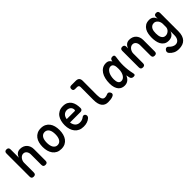

<svg xmlns="http://www.w3.org/2000/svg" viewBox="236 -2108 3729 3729"><g transform="rotate(-45 2100.0 -243.5)"><path d="M196 -316V-48Q196 -18 182 -4Q168 10 139 10Q109 10 95 -4Q81 -18 81 -48V-683Q81 -712 95 -726Q109 -740 136 -740Q164 -740 179 -726Q194 -712 194 -683V-453Q209 -504 243 -532Q277 -560 329 -560Q373 -560 408 -545.5Q443 -531 467.5 -505Q492 -479 505.5 -443Q519 -407 519 -364V-48Q519 -18 505 -4Q491 10 461 10Q432 10 418 -4Q404 -18 404 -48V-336Q404 -358 398 -379Q392 -400 380.5 -416Q369 -432 351.5 -442Q334 -452 310 -452Q284 -452 263 -439Q242 -426 227.5 -406.5Q213 -387 204.5 -363Q196 -339 196 -316Z M900 10Q840 10 796.5 -12Q753 -34 724 -73Q695 -112 681 -164Q667 -216 667 -276Q667 -335 680.5 -387Q694 -439 723 -477.5Q752 -516 796 -538Q840 -560 900 -560Q960 -560 1004 -538Q1048 -516 1077 -477.5Q1106 -439 1119.5 -387.5Q1133 -336 1133 -276Q1133 -216 1119 -164Q1105 -112 1076.5 -73Q1048 -34 1004 -12Q960 10 900 10ZM900 -95Q930 -95 952.5 -109Q975 -123 989.5 -147Q1004 -171 1011 -204Q1018 -237 1018 -276Q1018 -314 1011.5 -347Q1005 -380 990.5 -403.5Q976 -427 953.5 -441Q931 -455 900 -455Q869 -455 846.5 -441Q824 -427 809.5 -403Q795 -379 788.5 -346Q782 -313 782 -275Q782 -237 789 -204Q796 -171 810.5 -147Q825 -123 847.5 -109Q870 -95 900 -95Z M1660 -149Q1682 -149 1695.5 -132Q1709 -115 1709 -94Q1709 -82 1704 -71Q1699 -60 1684 -46Q1668 -32 1650 -22Q1632 -12 1610.5 -4.5Q1589 3 1565 6.5Q1541 10 1513 10Q1453 10 1407.5 -10.5Q1362 -31 1331.5 -68.5Q1301 -106 1284.5 -158Q1268 -210 1268 -271Q1268 -327 1281 -379.5Q1294 -432 1322 -472Q1350 -512 1395.5 -536Q1441 -560 1507 -560Q1568 -560 1609 -538.5Q1650 -517 1675.5 -480Q1701 -443 1712 -394.5Q1723 -346 1723 -290Q1723 -266 1709 -251Q1695 -236 1670 -236H1380Q1385 -200 1397.5 -174Q1410 -148 1428 -131.5Q1446 -115 1468.5 -107Q1491 -99 1517 -99Q1557 -99 1585 -111.5Q1613 -124 1627 -136Q1636 -143 1643.5 -146Q1651 -149 1660 -149ZM1381 -328H1603Q1608 -328 1612.5 -333Q1617 -338 1617 -353Q1617 -371 1610 -388.5Q1603 -406 1589 -420Q1575 -434 1554 -442.5Q1533 -451 1507 -451Q1480 -451 1458.5 -442Q1437 -433 1421 -417Q1405 -401 1395 -378.5Q1385 -356 1381 -328Z M2126 -244Q2126 -169 2145.5 -134Q2165 -99 2203 -99Q2220 -99 2237 -102Q2254 -105 2273 -114Q2298 -126 2316 -119Q2334 -112 2347 -90Q2361 -66 2355.5 -47Q2350 -28 2328 -16Q2296 0 2260 5Q2224 10 2184 10Q2143 10 2111 -4Q2079 -18 2056.5 -47Q2034 -76 2022.5 -120.5Q2011 -165 2011 -227L2012 -577Q2012 -602 1999.5 -614Q1987 -626 1963 -626H1908Q1882 -626 1869 -639Q1856 -652 1856 -678Q1856 -704 1869 -717Q1882 -730 1908 -730H2030Q2079 -730 2103 -706Q2127 -682 2127 -633Z M2637 10Q2601 10 2568.5 -3Q2536 -16 2511.5 -44.5Q2487 -73 2472 -118.5Q2457 -164 2457 -230Q2457 -298 2471.5 -358.5Q2486 -419 2515 -463.5Q2544 -508 2587 -534Q2630 -560 2687 -560Q2735 -560 2763 -537Q2786 -518 2800 -491L2802 -507Q2807 -535 2823 -547.5Q2839 -560 2866 -560Q2894 -560 2905 -547Q2916 -534 2912 -507Q2903 -450 2898 -395Q2893 -340 2894 -283.5Q2895 -227 2902 -167.5Q2909 -108 2924 -42Q2930 -15 2921 -2.5Q2912 10 2884 10Q2856 10 2838 -3Q2820 -16 2814 -42Q2806 -77 2800 -111Q2795 -97 2788 -85Q2766 -41 2728.5 -15.5Q2691 10 2637 10ZM2656 -99Q2682 -99 2705 -113Q2728 -127 2745.5 -153Q2763 -179 2773.5 -216.5Q2784 -254 2784 -302Q2784 -329 2782 -355.5Q2780 -382 2772 -403Q2764 -424 2748.5 -437.5Q2733 -451 2706 -451Q2677 -451 2652.5 -433.5Q2628 -416 2610 -385.5Q2592 -355 2582.5 -314Q2573 -273 2573 -226Q2573 -168 2593 -133.5Q2613 -99 2656 -99Z M3196 -316V-48Q3196 -18 3182 -4Q3168 10 3139 10Q3109 10 3095 -4Q3081 -18 3081 -48V-503Q3081 -532 3095 -546Q3109 -560 3136 -560Q3164 -560 3179 -546Q3194 -532 3194 -503V-453Q3209 -504 3243 -532Q3277 -560 3329 -560Q3373 -560 3408 -545.5Q3443 -531 3467.5 -505Q3492 -479 3505.5 -443Q3519 -407 3519 -364V-48Q3519 -18 3505 -4Q3491 10 3461 10Q3432 10 3418 -4Q3404 -18 3404 -48V-336Q3404 -358 3398 -379Q3392 -400 3380.5 -416Q3369 -432 3351.5 -442Q3334 -452 3310 -452Q3284 -452 3263 -439Q3242 -426 3227.5 -406.5Q3213 -387 3204.5 -363Q3196 -339 3196 -316Z M4012 -111Q4004 -84 3990 -63.5Q3976 -43 3957 -29.5Q3938 -16 3913.5 -9Q3889 -2 3861 -2Q3801 -2 3763 -27.5Q3725 -53 3703.5 -93Q3682 -133 3673.5 -182.5Q3665 -232 3665 -278Q3665 -326 3673.5 -376Q3682 -426 3705.5 -467Q3729 -508 3769.5 -534Q3810 -560 3875 -560Q3927 -560 3961 -532.5Q3995 -505 4009 -457V-502Q4009 -532 4022.5 -546Q4036 -560 4065 -560Q4094 -560 4107.5 -546Q4121 -532 4121 -502V0Q4121 64 4105.5 111.5Q4090 159 4060.5 190.5Q4031 222 3987 237.5Q3943 253 3887 253Q3821 253 3774 229.5Q3727 206 3694 167Q3685 157 3681 146Q3677 135 3677 124Q3677 114 3681.5 102.5Q3686 91 3694 81.5Q3702 72 3712.5 65.5Q3723 59 3736 59Q3747 59 3756 63Q3765 67 3772 76Q3784 88 3798 100.5Q3812 113 3828.5 122.5Q3845 132 3863.5 138Q3882 144 3903 144Q3923 144 3942.5 136Q3962 128 3977.5 110.5Q3993 93 4002.5 66Q4012 39 4012 0ZM3887 -114Q3912 -114 3934 -124Q3956 -134 3973 -150Q3990 -166 3999.5 -187Q4009 -208 4009 -230V-316Q4009 -339 4001.5 -363Q3994 -387 3979.5 -406.5Q3965 -426 3944.5 -439Q3924 -452 3898 -452Q3861 -452 3838 -435.5Q3815 -419 3802 -394.5Q3789 -370 3785 -340Q3781 -310 3781 -281Q3781 -252 3785 -222.5Q3789 -193 3801 -169Q3813 -145 3833.5 -129.5Q3854 -114 3887 -114Z"/></g></svg>

Font: Maple Mono NL SemiBold
Style: Regular
Weight: 600
Monospace: yes
Designer: subframe7536
Version: Version 7.000